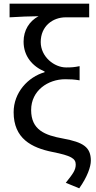

<svg xmlns="http://www.w3.org/2000/svg" viewBox="-20 -816 521 1042"><path d="M410 206C454 144 473 89 473 56C473 -18 431 -44 323 -64C223 -82 149 -111 149 -219C149 -325 241 -386 334 -386C362 -386 383 -385 412 -380V-457C383 -451 368 -450 339 -450C274 -450 201 -508 201 -588C201 -673 265 -722 337 -722H464V-796H32V-722C99 -726 130 -727 189 -728C139 -701 108 -652 108 -590C108 -511 156 -456 222 -428V-424C132 -398 54 -314 54 -207C54 -64 151 -14 266 9C366 29 391 44 391 77C391 107 376 127 337 176Z"/></svg>

Font: Noto Sans T Chinese Regular
Style: Regular
Weight: 400
Designer: Ryoko NISHIZUKA (kana & ideographs); Paul D. Hunt (Latin, Greek & Cyrillic); Wenlong ZHANG (bopomofo); Sandoll Communica
Foundry: Adobe Systems Incorporated
Version: Version 1.000;PS 1;hotconv 1.0.78;makeotf.lib2.5.61930